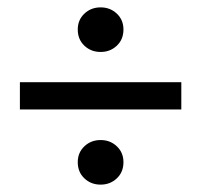

<svg xmlns="http://www.w3.org/2000/svg" viewBox="-20 -590 546 521"><path d="M253 -449Q227 -449 209 -466Q191 -483 191 -510Q191 -536 209 -553Q227 -570 253 -570Q279 -570 297 -553Q315 -536 315 -510Q315 -483 297 -466Q279 -449 253 -449ZM34 -293V-367H472V-293ZM253 -89Q227 -89 209 -106Q191 -123 191 -150Q191 -176 209 -193Q227 -210 253 -210Q279 -210 297 -193Q315 -176 315 -150Q315 -123 297 -106Q279 -89 253 -89Z"/></svg>

Font: Assistant SemiBold
Style: Regular
Weight: 600
Designer: Hebrew By Ben Nathan, Latin by Paul Hunt
Version: Version 3.000